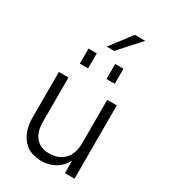

<svg xmlns="http://www.w3.org/2000/svg" viewBox="-215 -996 979 1107"><g transform="rotate(30 274.0 -442.5)"><path d="M241.2 -752.4 347.7 -892.1H417L290.5 -752.4ZM155.8 -589.8V-689.9H210.9V-589.8ZM333.5 -589.8V-689.9H388.2V-589.8ZM244.1 7.3Q162.1 7.3 119.4 -44.2Q76.7 -95.7 75.2 -179.2V-487.8H139.2V-193.8Q139.2 -126.5 170.4 -89.6Q201.7 -52.7 261.2 -52.7Q323.7 -52.7 360.4 -91.1Q397 -129.4 397 -199.7V-487.8H460.9V0H397V-83Q374.5 -39.1 334 -15.9Q293.5 7.3 244.1 7.3Z"/></g></svg>

Font: HK Grotesk Legacy
Style: Regular
Weight: 400
Designer: Alfredo Marco Pradil
Foundry: Hanken Design Co.
Version: Version 2.022;PS 002.022;hotconv 1.0.88;makeotf.lib2.5.64775